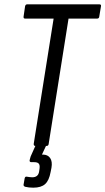

<svg xmlns="http://www.w3.org/2000/svg" viewBox="-20 -675 487 888"><path d="M144 0Q135 0 136 -10L228 -589H96Q88 -589 89 -598L96 -646Q98 -655 106 -655H439Q449 -655 447 -646L439 -598Q438 -589 429 -589H297L205 -9Q204 0 195 0ZM134 193Q124 193 114.5 192Q105 191 97 189Q88 186 89 179L94 150Q96 141 103 142Q110 143 116.5 144Q123 145 129 145Q157 145 161 118L163 104Q165 88 159 81.5Q153 75 138 75H125Q116 75 117 66Q118 61 119.5 56.5Q121 52 122 48L152 -19Q156 -28 162 -28H196Q201 -28 202.5 -25.5Q204 -23 201 -18L174 40H178Q201 40 212 56Q223 72 218 101L214 121Q207 160 188.5 176.5Q170 193 134 193Z"/></svg>

Font: Sofia Sans Condensed
Style: Italic
Weight: 400
Italic angle: -9°
Designer: Botio Nikoltchev, Ani Petrova
Foundry: lettersoup
Version: Version 4.101